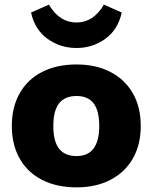

<svg xmlns="http://www.w3.org/2000/svg" viewBox="-20 -800 658 828"><path d="M31 -257Q31 -338 65 -398Q99 -458 162 -490Q225 -522 310 -522Q394 -522 456.5 -489.5Q519 -457 553 -397.5Q587 -338 587 -257Q587 -176 553 -116.5Q519 -57 456.5 -24.5Q394 8 310 8Q225 8 162 -24Q99 -56 65 -116Q31 -176 31 -257ZM408 -257Q408 -323 383.5 -354.5Q359 -386 310 -386Q260 -386 235 -354.5Q210 -323 210 -257Q210 -190 235 -158.5Q260 -127 310 -127Q408 -127 408 -257ZM114 -746 191 -780Q236 -703 310 -703Q383 -703 428 -780L505 -746Q489 -672 434 -632.5Q379 -593 310 -593Q240 -593 185 -632.5Q130 -672 114 -746Z"/></svg>

Font: Muli Black
Style: Regular
Weight: 900
Designer: Vernon Adams
Foundry: Vernon Adams
Version: Version 2.001